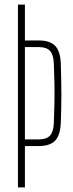

<svg xmlns="http://www.w3.org/2000/svg" viewBox="-20 -820 318 840"><path d="M58.5 0V-800H89V-643H149.5Q198.5 -643 221.2 -619.5Q244 -596 246 -542Q248.5 -464 248.5 -403.8Q248.5 -343.5 246 -282Q243.5 -228 221 -204.5Q198.5 -181 148.5 -181H89V0ZM89 -210H148.5Q183.5 -210 198.8 -226.8Q214 -243.5 215.5 -281.5Q217.5 -327.5 218.2 -369.8Q219 -412 218.2 -454.2Q217.5 -496.5 215.5 -542.5Q214 -580.5 199 -597.2Q184 -614 149.5 -614H89Z"/></svg>

Font: Big Shoulders Display ExtraLight
Style: Regular
Weight: 250
Designer: Patric King
Foundry: XO Type Co
Version: Version 2.002